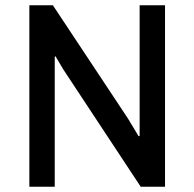

<svg xmlns="http://www.w3.org/2000/svg" viewBox="-20 -706 734 726"><path d="M91 0V-686H180L465 -256L504 -191L508 -192V-686H604V0H512L219 -444L190 -493L187 -492V0Z"/></svg>

Font: Chivo Medium
Style: Regular
Weight: 400
Version: Version 2.002